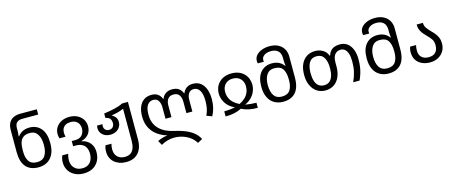

<svg xmlns="http://www.w3.org/2000/svg" viewBox="-52 -1568 6214 2615"><g transform="rotate(-15 3054.5 -260.0)"><path d="M312 10Q197 10 136 -59.5Q75 -129 75 -267V-578Q75 -643 99 -683Q123 -723 163.5 -741.5Q204 -760 255 -760H491V-686H267Q219 -686 191 -662.5Q163 -639 163 -581V-546Q163 -531 161 -505.5Q159 -480 157 -467H163Q180 -489 202.5 -507Q225 -525 256.5 -535.5Q288 -546 329 -546Q429 -546 489.5 -475.5Q550 -405 550 -267Q550 -175 520 -113.5Q490 -52 436.5 -21Q383 10 312 10ZM312 -63Q387 -63 423 -116Q459 -169 459 -265Q459 -360 423.5 -416.5Q388 -473 317 -473Q258 -473 224 -449.5Q190 -426 176 -382.5Q162 -339 162 -278V-250Q162 -165 196 -114Q230 -63 312 -63Z M886 250Q831 250 786.5 233.5Q742 217 710.5 188Q679 159 662 119Q645 79 645 33Q645 4 650.5 -21.5Q656 -47 663 -64H747Q742 -48 737.5 -22.5Q733 3 733 25Q733 64 749 98.5Q765 133 799 155Q833 177 886 177Q937 177 970 154.5Q1003 132 1019 94Q1035 56 1035 10Q1035 -35 1018.5 -70.5Q1002 -106 967 -126Q932 -146 878 -146H839V-219H885Q956 -219 987 -258.5Q1018 -298 1018 -352Q1018 -385 1003.5 -412.5Q989 -440 961 -456.5Q933 -473 892 -473Q850 -473 822 -458.5Q794 -444 779.5 -418Q765 -392 765 -355Q765 -342 767 -328Q769 -314 773 -298H687Q682 -315 679.5 -331Q677 -347 677 -362Q677 -415 704.5 -456.5Q732 -498 780.5 -522Q829 -546 892 -546Q955 -546 1003.5 -521Q1052 -496 1079 -453.5Q1106 -411 1106 -358Q1106 -288 1067.5 -243.5Q1029 -199 966 -185V-181Q1008 -175 1044.5 -151Q1081 -127 1103.5 -86Q1126 -45 1126 14Q1126 85 1096 138.5Q1066 192 1012.5 221Q959 250 886 250Z M1484 250Q1433 250 1390.5 235Q1348 220 1317 193Q1286 166 1269.5 127.5Q1253 89 1253 43Q1253 14 1257 -6.5Q1261 -27 1268 -44H1352Q1347 -28 1344 -7.5Q1341 13 1341 35Q1341 74 1356.5 106Q1372 138 1404 157.5Q1436 177 1484 177Q1536 177 1567.5 154Q1599 131 1613.5 89Q1628 47 1628 -10V-463Q1590 -446 1546 -434Q1502 -422 1456 -416V-413Q1485 -400 1505.5 -372.5Q1526 -345 1526 -306Q1526 -264 1505.5 -232.5Q1485 -201 1449.5 -183.5Q1414 -166 1370 -166Q1305 -166 1263.5 -203.5Q1222 -241 1222 -296Q1222 -305 1223 -314.5Q1224 -324 1227 -333H1302Q1301 -326 1300 -319Q1299 -312 1299 -306Q1299 -274 1318.5 -254Q1338 -234 1370 -234Q1405 -234 1424.5 -255.5Q1444 -277 1444 -309Q1444 -354 1422.5 -376.5Q1401 -399 1363 -404V-467Q1438 -477 1508 -492.5Q1578 -508 1635 -536H1716V-6Q1716 75 1688.5 132.5Q1661 190 1609.5 220Q1558 250 1484 250Z M2494 250Q2471 212 2438.5 183.5Q2406 155 2367.5 136Q2329 117 2286 107Q2243 97 2198 97Q2149 97 2102 110.5Q2055 124 2011 149L1976 85Q1997 75 2019.5 66.5Q2042 58 2066 52.5Q2090 47 2113 46V43Q2059 26 2011.5 -2Q1964 -30 1928 -71Q1892 -112 1871.5 -167Q1851 -222 1851 -294Q1851 -370 1873.5 -426.5Q1896 -483 1940.5 -514.5Q1985 -546 2049 -546Q2105 -546 2139.5 -520.5Q2174 -495 2190 -451H2195Q2212 -495 2248.5 -520.5Q2285 -546 2340 -546Q2399 -546 2434 -520.5Q2469 -495 2485 -451H2490Q2507 -495 2543 -520.5Q2579 -546 2632 -546Q2697 -546 2741 -512Q2785 -478 2807.5 -417.5Q2830 -357 2830 -276Q2830 -212 2816.5 -157Q2803 -102 2775 -49L2699 -77Q2722 -126 2731 -172.5Q2740 -219 2740 -277Q2740 -374 2709.5 -423.5Q2679 -473 2625 -473Q2580 -473 2555 -439Q2530 -405 2530 -343V-182H2446V-343Q2446 -399 2421.5 -436Q2397 -473 2340 -473Q2288 -473 2261.5 -439Q2235 -405 2235 -343V-182H2151V-343Q2151 -399 2128 -436Q2105 -473 2055 -473Q2002 -473 1971.5 -429Q1941 -385 1941 -294Q1941 -224 1963.5 -172.5Q1986 -121 2025 -85Q2064 -49 2113.5 -26.5Q2163 -4 2217 8Q2285 22 2352.5 46.5Q2420 71 2475.5 111.5Q2531 152 2561 214Z M2950 0V-72Q2990 -72 3024 -75.5Q3058 -79 3101 -86V-89Q3048 -113 3012 -150.5Q2976 -188 2958 -234Q2940 -280 2940 -326Q2940 -369 2955 -408.5Q2970 -448 3000 -479Q3030 -510 3074.5 -528Q3119 -546 3177 -546Q3236 -546 3280 -528Q3324 -510 3354 -479Q3384 -448 3399 -408.5Q3414 -369 3414 -326Q3414 -280 3396 -234Q3378 -188 3342 -150.5Q3306 -113 3253 -89V-86Q3297 -79 3330.5 -75.5Q3364 -72 3404 -72V0Q3335 0 3280.5 -11.5Q3226 -23 3177 -48Q3128 -23 3073.5 -11.5Q3019 0 2950 0ZM3177 -115Q3221 -136 3254 -165.5Q3287 -195 3305.5 -235Q3324 -275 3324 -327Q3324 -367 3307 -400Q3290 -433 3257.5 -453Q3225 -473 3177 -473Q3129 -473 3096.5 -453Q3064 -433 3047 -400Q3030 -367 3030 -327Q3030 -275 3048.5 -235Q3067 -195 3100 -165.5Q3133 -136 3177 -115Z M3762 10Q3692 10 3638 -21Q3584 -52 3554 -113.5Q3524 -175 3524 -267Q3524 -398 3584.5 -467Q3645 -536 3745 -536Q3787 -536 3818 -525.5Q3849 -515 3872 -497Q3895 -479 3911 -457H3917Q3916 -468 3913.5 -488.5Q3911 -509 3911 -525V-571Q3911 -608 3897 -637Q3883 -666 3852.5 -683Q3822 -700 3773 -700Q3735 -700 3706 -688.5Q3677 -677 3660.5 -656.5Q3644 -636 3644 -609Q3644 -603 3644.5 -597Q3645 -591 3646 -585H3561Q3558 -595 3557 -604Q3556 -613 3556 -621Q3556 -665 3585 -698.5Q3614 -732 3663.5 -751Q3713 -770 3773 -770Q3844 -770 3894.5 -744Q3945 -718 3972 -671.5Q3999 -625 3999 -563V-267Q3999 -129 3938 -59.5Q3877 10 3762 10ZM3762 -63Q3844 -63 3878 -114Q3912 -165 3912 -250V-266Q3912 -358 3879 -410.5Q3846 -463 3757 -463Q3686 -463 3650.5 -408Q3615 -353 3615 -265Q3615 -169 3651 -116Q3687 -63 3762 -63Z M4356 10Q4308 10 4266.5 -8.5Q4225 -27 4194.5 -63Q4164 -99 4146.5 -150.5Q4129 -202 4129 -269Q4129 -358 4157.5 -419.5Q4186 -481 4237 -513.5Q4288 -546 4357 -546Q4413 -546 4462.5 -518Q4512 -490 4533 -433H4539Q4551 -471 4573 -496Q4595 -521 4628 -533.5Q4661 -546 4706 -546Q4769 -546 4812 -512.5Q4855 -479 4877.5 -420.5Q4900 -362 4900 -286Q4900 -229 4893.5 -181.5Q4887 -134 4873.5 -90.5Q4860 -47 4839 0H4749Q4781 -71 4795.5 -134.5Q4810 -198 4810 -277Q4810 -342 4796.5 -385.5Q4783 -429 4758 -451Q4733 -473 4698 -473Q4647 -473 4616 -436.5Q4585 -400 4585 -323V-269Q4585 -202 4568.5 -150.5Q4552 -99 4522 -63Q4492 -27 4450 -8.5Q4408 10 4356 10ZM4358 -63Q4405 -63 4435 -88Q4465 -113 4479.5 -159.5Q4494 -206 4494 -269Q4494 -364 4461 -418Q4428 -472 4357 -472Q4286 -472 4253 -418Q4220 -364 4220 -269Q4220 -206 4234.5 -159.5Q4249 -113 4280 -88Q4311 -63 4358 -63Z M5248 10Q5178 10 5124 -21Q5070 -52 5040 -113.5Q5010 -175 5010 -267Q5010 -398 5070.5 -467Q5131 -536 5231 -536Q5273 -536 5304 -525.5Q5335 -515 5358 -497Q5381 -479 5397 -457H5403Q5402 -468 5399.5 -488.5Q5397 -509 5397 -525V-571Q5397 -608 5383 -637Q5369 -666 5338.5 -683Q5308 -700 5259 -700Q5221 -700 5192 -688.5Q5163 -677 5146.5 -656.5Q5130 -636 5130 -609Q5130 -603 5130.5 -597Q5131 -591 5132 -585H5047Q5044 -595 5043 -604Q5042 -613 5042 -621Q5042 -665 5071 -698.5Q5100 -732 5149.5 -751Q5199 -770 5259 -770Q5330 -770 5380.5 -744Q5431 -718 5458 -671.5Q5485 -625 5485 -563V-267Q5485 -129 5424 -59.5Q5363 10 5248 10ZM5248 -63Q5330 -63 5364 -114Q5398 -165 5398 -250V-266Q5398 -358 5365 -410.5Q5332 -463 5243 -463Q5172 -463 5136.5 -408Q5101 -353 5101 -265Q5101 -169 5137 -116Q5173 -63 5248 -63Z M5832 10Q5770 10 5719.5 -13Q5669 -36 5639.5 -81Q5610 -126 5610 -193Q5610 -215 5614.5 -235.5Q5619 -256 5623 -268H5707Q5703 -255 5700.5 -235.5Q5698 -216 5698 -193Q5698 -151 5714.5 -122Q5731 -93 5761.5 -78Q5792 -63 5832 -63Q5873 -63 5902 -78Q5931 -93 5947 -123Q5963 -153 5963 -198Q5963 -250 5941 -282.5Q5919 -315 5890 -343Q5866 -367 5842.5 -393.5Q5819 -420 5803 -454.5Q5787 -489 5787 -536H5875Q5875 -493 5898.5 -460.5Q5922 -428 5953 -397Q5978 -373 6001 -345Q6024 -317 6039 -281.5Q6054 -246 6054 -198Q6054 -136 6025 -89Q5996 -42 5946 -16Q5896 10 5832 10Z"/></g></svg>

Font: Noto Sans Georgian
Style: Regular
Weight: 400
Designer: Monotype Design Team, Akaki Razmadze
Foundry: Google LLC
Version: Version 2.002